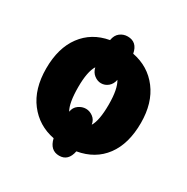

<svg xmlns="http://www.w3.org/2000/svg" viewBox="-156 -748 917 943"><g transform="rotate(30 303.0 -276.0)"><path d="M571 -278Q571 -391 516 -463.5Q461 -536 368 -554Q357 -614 303 -614Q279 -614 260 -599.5Q241 -585 236 -555Q141 -538 87.5 -466Q34 -394 34 -278Q34 -162 89.5 -89.5Q145 -17 237 1Q251 62 303 62Q354 62 366 1Q464 -16 517.5 -88Q571 -160 571 -278ZM389 -278Q389 -187 366 -150Q362 -176 343 -190Q324 -204 303 -204Q281 -204 261.5 -190Q242 -176 238 -150Q216 -187 216 -277Q216 -365 240 -403Q246 -377 264.5 -363Q283 -349 303 -349Q325 -349 342.5 -363.5Q360 -378 365 -404Q389 -365 389 -278Z"/></g></svg>

Font: Noto Sans Display SemiCondensed Black
Style: Regular
Weight: 900
Width: 4
Designer: Monotype Design Team
Foundry: Monotype Imaging Inc.
Version: Version 1.900